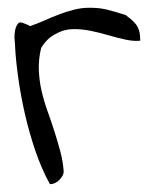

<svg xmlns="http://www.w3.org/2000/svg" viewBox="-20 -470 387 490"><path d="M107.4 0Q85.9 -39.1 70.3 -85Q54.7 -130.9 43.9 -177.7Q33.2 -224.6 26.9 -269Q20.5 -313.5 18.6 -349.6Q18.6 -356.4 17.6 -364.7Q16.6 -373 17.1 -381.8Q17.6 -390.6 20 -398.4Q22.5 -406.2 28.3 -412.1H30.3Q31.2 -412.1 31.2 -412.6Q31.2 -413.1 32.2 -413.1Q33.2 -413.1 33.2 -412.6Q33.2 -412.1 35.2 -412.1H37.1Q39.1 -411.1 46.9 -408.2Q54.7 -405.3 56.6 -403.3Q74.2 -409.2 92.8 -417.5Q111.3 -425.8 130.4 -433.1Q149.4 -440.4 168.9 -445.3Q188.5 -450.2 207 -450.2Q220.7 -450.2 231 -449.2Q241.2 -448.2 251.5 -445.8Q261.7 -443.4 273.4 -439.9Q285.2 -436.5 300.8 -431.6Q308.6 -425.8 314.9 -420.4Q321.3 -415 326.7 -408.2Q332 -401.4 335 -391.6Q337.9 -381.8 337.9 -366.2Q322.3 -364.3 301.3 -368.7Q280.3 -373 257.3 -379.9Q234.4 -386.7 210 -391.6Q185.5 -396.5 163.1 -395.5Q140.6 -394.5 121.1 -382.8Q100.6 -373 85 -347.7Q78.1 -319.3 79.1 -292Q80.1 -264.6 85.9 -238.8Q91.8 -212.9 101.1 -187Q110.4 -161.1 118.7 -135.3Q127 -109.4 133.8 -84Q140.6 -58.6 142.6 -32.2Q142.6 -22.5 131.8 -11.2Q121.1 0 107.4 0Z"/></svg>

Font: Indie Flower
Style: Regular
Weight: 400
Designer: Kimberly Geswein
Foundry: Kimberly Geswein
Version: Version 1.001 2010